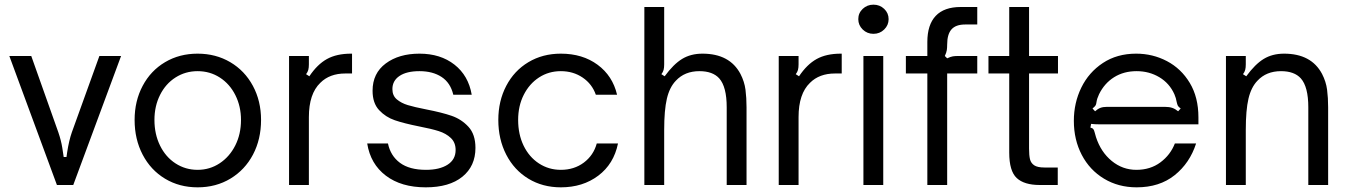

<svg xmlns="http://www.w3.org/2000/svg" viewBox="-20 -793 5780 823"><path d="M224 0 20 -553H114L230 -226Q242 -191 247 -159.5Q252 -128 253 -120H265L268 -141Q276 -192 288 -226L406 -553H499L294 0Z M557 -279Q557 -360 591.5 -425Q626 -490 687.5 -526.5Q749 -563 827 -563Q905 -563 967 -526.5Q1029 -490 1064 -425Q1099 -360 1099 -279Q1099 -196 1064.5 -130.5Q1030 -65 968 -27.5Q906 10 827 10Q749 10 687.5 -27Q626 -64 591.5 -130Q557 -196 557 -279ZM1013 -279Q1013 -337 989 -385Q965 -433 922.5 -460.5Q880 -488 827 -488Q775 -488 732.5 -461Q690 -434 666 -386Q642 -338 642 -279Q642 -218 666 -169Q690 -120 732.5 -92.5Q775 -65 827 -65Q879 -65 921.5 -93Q964 -121 988.5 -169.5Q1013 -218 1013 -279Z M1219 0V-553H1304V-517Q1304 -503 1301.5 -493.5Q1299 -484 1292 -475L1306 -466Q1340 -517 1381.5 -540Q1423 -563 1485 -563H1489V-478H1460Q1393 -478 1353 -438Q1304 -391 1304 -291V0Z M1554 -178H1643Q1654 -125 1694.5 -95Q1735 -65 1806 -65Q1864 -65 1898.5 -87Q1933 -109 1933 -150Q1933 -182 1912.5 -201.5Q1892 -221 1860.5 -231Q1829 -241 1777 -251Q1712 -264 1672.5 -277.5Q1633 -291 1605 -321Q1577 -351 1577 -404Q1577 -479 1633.5 -521Q1690 -563 1778 -563Q1868 -563 1928 -516Q1988 -469 2002 -387H1923Q1911 -438 1873 -463Q1835 -488 1778 -488Q1723 -488 1692.5 -467.5Q1662 -447 1662 -411Q1662 -383 1681 -367Q1700 -351 1728 -342.5Q1756 -334 1807 -324Q1874 -311 1916 -296.5Q1958 -282 1988 -249.5Q2018 -217 2018 -159Q2018 -81 1962 -35.5Q1906 10 1805 10Q1700 10 1634 -40Q1568 -90 1554 -178Z M2116 -279Q2116 -360 2150 -425Q2184 -490 2245 -526.5Q2306 -563 2384 -563Q2477 -563 2541.5 -515.5Q2606 -468 2625 -387H2534Q2518 -433 2477.5 -460.5Q2437 -488 2384 -488Q2332 -488 2290.5 -461Q2249 -434 2225 -386.5Q2201 -339 2201 -279Q2201 -217 2224.5 -168.5Q2248 -120 2290 -92.5Q2332 -65 2384 -65Q2441 -65 2482.5 -96Q2524 -127 2538 -178H2629Q2611 -90 2544.5 -40Q2478 10 2384 10Q2306 10 2245 -27Q2184 -64 2150 -130Q2116 -196 2116 -279Z M2742 0V-763H2827V-517Q2827 -503 2824.5 -493.5Q2822 -484 2815 -475L2829 -466Q2867 -518 2904 -540.5Q2941 -563 2991 -563Q3108 -563 3154 -476Q3171 -443 3175.5 -408.5Q3180 -374 3180 -333V0H3095V-333Q3095 -421 3063 -457Q3035 -488 2978 -488Q2915 -488 2877 -447Q2850 -419 2838.5 -370Q2827 -321 2827 -236V0Z M3318 0V-553H3403V-517Q3403 -503 3400.5 -493.5Q3398 -484 3391 -475L3405 -466Q3439 -517 3480.5 -540Q3522 -563 3584 -563H3588V-478H3559Q3492 -478 3452 -438Q3403 -391 3403 -291V0Z M3766 0H3681V-553H3766ZM3659 -711Q3659 -737 3678 -755Q3697 -773 3724 -773Q3751 -773 3770 -755Q3789 -737 3789 -711Q3789 -685 3770 -666.5Q3751 -648 3724 -648Q3697 -648 3678 -666.5Q3659 -685 3659 -711Z M3955 0V-478H3863V-553H3955V-613Q3955 -687 3991 -725Q4027 -763 4098 -763H4169V-688H4117Q4077 -688 4058.5 -667Q4040 -646 4040 -602Q4040 -589 4038.5 -578.5Q4037 -568 4030 -553L4040 -543Q4055 -550 4064.5 -551.5Q4074 -553 4086 -553H4169V-478H4040V0Z M4437 0Q4370 0 4338 -30Q4306 -60 4306 -139V-478H4217V-553H4306V-763H4391V-553H4515V-478H4391V-156Q4391 -127 4395 -110.5Q4399 -94 4413 -84.5Q4427 -75 4457 -75H4514V0Z M4583 -275Q4583 -352 4615 -417.5Q4647 -483 4707.5 -523Q4768 -563 4850 -563Q4921 -563 4982 -531Q5043 -499 5080 -437.5Q5117 -376 5117 -290V-260H4722Q4715 -260 4694.5 -260Q4674 -260 4657 -262L4654 -246Q4663 -244 4666.5 -239.5Q4670 -235 4672.5 -224.5Q4675 -214 4678 -205Q4699 -141 4745.5 -103Q4792 -65 4851 -65Q4911 -65 4954 -97Q4997 -129 5016 -178H5107Q5080 -94 5015 -42Q4950 10 4852 10Q4774 10 4712.5 -27Q4651 -64 4617 -129Q4583 -194 4583 -275ZM4674 -316Q4685 -326 4696.5 -330.5Q4708 -335 4725 -335H4973Q4992 -335 5005 -330.5Q5018 -326 5030 -316L5041 -328Q5031 -335 5028.5 -340.5Q5026 -346 5024 -355Q5021 -373 5014 -389Q4993 -436 4949.5 -462Q4906 -488 4852 -488Q4797 -488 4755.5 -462Q4714 -436 4691 -389Q4682 -370 4680 -355Q4679 -346 4676 -341Q4673 -336 4663 -328Z M5235 0V-553H5320V-517Q5320 -503 5317.5 -493.5Q5315 -484 5308 -475L5322 -466Q5360 -518 5397 -540.5Q5434 -563 5484 -563Q5601 -563 5647 -476Q5664 -443 5668.5 -408.5Q5673 -374 5673 -333V0H5588V-333Q5588 -421 5556 -457Q5528 -488 5471 -488Q5408 -488 5370 -447Q5343 -419 5331.5 -370Q5320 -321 5320 -236V0Z"/></svg>

Font: Open Sauce Sans
Style: Regular
Weight: 400
Designer: Alfredo Marco Pradil
Foundry: Creative Sauce Fz LLC
Version: Version 1.477